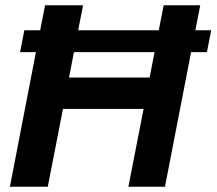

<svg xmlns="http://www.w3.org/2000/svg" viewBox="-20 -708 821 728"><path d="M218.8 -294.9 161.1 0H17.6L116.2 -510.3H56.2L72.3 -593.3H132.3L150.9 -688H294.9L276.4 -593.3H582L600.6 -688H739.3L720.7 -593.3H780.8L764.6 -510.3H704.6L605.5 0H466.8L524.4 -294.9ZM241.7 -414.1H547.4L565.9 -510.3H260.3Z"/></svg>

Font: Arimo
Style: Italic
Weight: 400
Italic angle: -12°
Designer: Steve Matteson
Foundry: Monotype Imaging Inc.
Version: Version 1.33